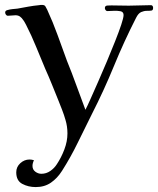

<svg xmlns="http://www.w3.org/2000/svg" viewBox="-20 -559 642 780"><path d="M602 -527Q602 -517 595 -516Q588 -515 576.5 -515Q565 -515 553.5 -510Q542 -505 533 -487Q484 -391 443 -291Q402 -191 353 -95Q324 -37 295.5 21.5Q267 80 232 135Q213 165 187 183Q161 201 125 201Q95 201 70.5 188Q46 175 46 141Q46 119 62.5 104Q79 89 100 89Q109 89 118 92Q112 104 112 115Q112 130 123.5 138.5Q135 147 148 147Q168 147 184.5 135.5Q201 124 211 108Q229 81 241.5 48Q254 15 254 -17Q254 -31 252 -45Q250 -59 246 -72Q240 -93 232 -113.5Q224 -134 216 -154Q203 -186 190.5 -217Q178 -248 164 -279Q145 -324 126.5 -369.5Q108 -415 86 -458Q83 -463 80.5 -468Q78 -473 74 -478Q69 -486 61.5 -491.5Q54 -497 43 -497Q36 -497 28 -496Q20 -495 12 -495Q7 -495 4 -499.5Q1 -504 1 -508Q1 -516 10 -518Q20 -521 30.5 -522Q41 -523 51 -524Q73 -528 95 -532Q117 -536 139 -538Q142 -539 145 -539Q148 -539 151 -539Q161 -539 164.5 -533Q168 -527 172 -519Q195 -469 214 -416.5Q233 -364 252 -312Q272 -263 290 -213Q308 -163 327 -113Q334 -126 347.5 -156.5Q361 -187 378.5 -226.5Q396 -266 414 -309Q432 -352 447.5 -391Q463 -430 472.5 -458.5Q482 -487 482 -498Q482 -511 469 -513.5Q456 -516 440 -515Q424 -514 416 -514Q412 -514 409 -518Q406 -522 406 -526Q406 -536 416.5 -536.5Q427 -537 433 -537Q450 -537 468 -536.5Q486 -536 503 -536Q526 -536 548.5 -537Q571 -538 593 -538Q598 -538 600 -534.5Q602 -531 602 -527Z"/></svg>

Font: Kaisei Opti
Style: Regular
Weight: 400
Designer: Font-Kai, 金井和夫
Foundry: KAZUO KANAI
Version: Version 5.003